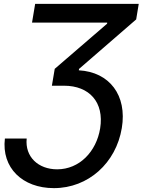

<svg xmlns="http://www.w3.org/2000/svg" viewBox="-20 -747 730 982"><path d="M116.5 -38.4H5C-12.8 111.2 94.8 215.2 255.7 215.2C431.8 215.2 573.5 86.3 603 -92C631 -259.6 540.1 -378.6 383.2 -387.4L384.2 -394.5L676.5 -647.7L689.6 -727.3H159.8L143.8 -631.4H528.4L527.7 -625.7L259.9 -394.9L245.4 -308.6H307.5C436.8 -308.6 513.8 -224.1 492.2 -90.2C472.7 28.8 386 119 272.4 119C175.8 119 106.9 55 116.5 -38.4Z"/></svg>

Font: Margiela Sans Medium
Style: Italic
Weight: 500
Italic angle: -9.39999°
Designer: Stefan Endress, Andreas Faust
Version: Version 1.100;FEAKit 1.0